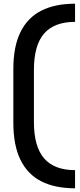

<svg xmlns="http://www.w3.org/2000/svg" viewBox="-20 -773 433 1036"><path d="M385 243Q277 243 203 205.5Q129 168 90.5 89.5Q52 11 52 -110V-400Q52 -522 90.5 -600Q129 -678 203 -715.5Q277 -753 385 -753V-655Q273 -655 218 -592Q163 -529 163 -395V-115Q163 18 218 81.5Q273 145 385 145Z"/></svg>

Font: Space Grotesk Light SemiBold
Style: Regular
Weight: 600
Version: Version 2.000